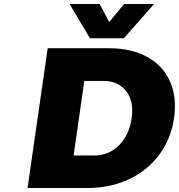

<svg xmlns="http://www.w3.org/2000/svg" viewBox="-20 -943 897 963"><path d="M118.2 0 219.2 -701.2H525.9Q638.2 -701.2 717.5 -658Q796.9 -614.7 832.3 -535.2Q867.7 -455.6 853 -351.1Q837.9 -246.6 778.6 -166.7Q719.2 -86.9 625.7 -43.5Q532.2 0 418 0ZM329.1 -922.9H480L527.8 -832L602.1 -922.9H752.9L601.1 -751H431.2ZM349.1 -163.1H454.1Q525.4 -163.1 576.7 -214.1Q627.9 -265.1 640.1 -349.1Q652.8 -433.1 613.3 -485.1Q573.7 -537.1 498 -537.1H402.8Z"/></svg>

Font: Trueno ExtraBold
Style: Italic
Weight: 800
Designer: Julieta Ulanovsky
Foundry: Julieta Ulanovsky
Version: Version 3.001b | FøM Fix